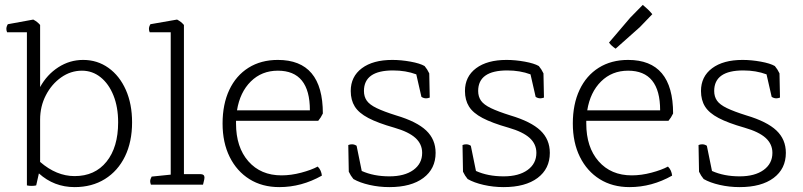

<svg xmlns="http://www.w3.org/2000/svg" viewBox="-20 -755 3284 785"><path d="M90 3V-623H9Q6 -630 6 -637Q6 -646 12 -656L116 -675Q133 -666 144 -653V-399Q172 -450 218.5 -480Q265 -510 320 -510Q378 -510 423.5 -477.5Q469 -445 494.5 -387.5Q520 -330 520 -255Q520 -175 491 -115.5Q462 -56 409 -23Q356 10 285 10Q201 10 139 -46L128 3Q120 5 109 5Q98 5 90 3ZM144 -266V-93Q211 -35 285 -35Q368 -35 415.5 -94Q463 -153 463 -255Q463 -317 444 -364.5Q425 -412 391.5 -439Q358 -466 315 -466Q269 -466 230 -438.5Q191 -411 167.5 -365.5Q144 -320 144 -266Z M810 0H597Q594 -8 594 -14Q594 -22 600 -33L678 -41V-623H592Q589 -630 589 -637Q589 -646 595 -656L704 -675Q721 -666 732 -653V-43H800Q816 -43 816 -29Q816 -23 812 -8Z M1281 -261H945V-250Q945 -153 995.5 -95.5Q1046 -38 1131 -38Q1170 -38 1211.5 -49Q1253 -60 1279 -74Q1287 -66 1291 -56.5Q1295 -47 1296 -37Q1213 10 1122 10Q1052 10 1000 -22.5Q948 -55 919 -113.5Q890 -172 890 -250Q890 -329 917.5 -387.5Q945 -446 996 -478Q1047 -510 1116 -510Q1300 -510 1300 -291Q1292 -274 1281 -261ZM949 -304H1247Q1247 -466 1116 -466Q1050 -466 1005.5 -422Q961 -378 949 -304Z M1406 -53 1404 -162Q1411 -165 1419 -165Q1429 -165 1438 -159L1459 -56Q1508 -34 1572 -34Q1634 -34 1670 -60Q1706 -86 1706 -130Q1706 -166 1678.5 -191Q1651 -216 1592 -233Q1525 -252 1486 -272.5Q1447 -293 1430.5 -319.5Q1414 -346 1414 -383Q1414 -442 1459.5 -476Q1505 -510 1584 -510Q1620 -510 1658.5 -503Q1697 -496 1716 -485Q1727 -472 1735 -455L1737 -356Q1729 -353 1722 -353Q1712 -353 1703 -359L1682 -451Q1639 -467 1587 -467Q1468 -467 1468 -383Q1468 -360 1479.5 -343.5Q1491 -327 1520 -313Q1549 -299 1600 -283Q1684 -258 1722.5 -221.5Q1761 -185 1761 -130Q1761 -65 1711 -27.5Q1661 10 1572 10Q1530 10 1490.5 1Q1451 -8 1425 -23Q1414 -36 1406 -53Z M1873 -53 1871 -162Q1878 -165 1886 -165Q1896 -165 1905 -159L1926 -56Q1975 -34 2039 -34Q2101 -34 2137 -60Q2173 -86 2173 -130Q2173 -166 2145.5 -191Q2118 -216 2059 -233Q1992 -252 1953 -272.5Q1914 -293 1897.5 -319.5Q1881 -346 1881 -383Q1881 -442 1926.5 -476Q1972 -510 2051 -510Q2087 -510 2125.5 -503Q2164 -496 2183 -485Q2194 -472 2202 -455L2204 -356Q2196 -353 2189 -353Q2179 -353 2170 -359L2149 -451Q2106 -467 2054 -467Q1935 -467 1935 -383Q1935 -360 1946.5 -343.5Q1958 -327 1987 -313Q2016 -299 2067 -283Q2151 -258 2189.5 -221.5Q2228 -185 2228 -130Q2228 -65 2178 -27.5Q2128 10 2039 10Q1997 10 1957.5 1Q1918 -8 1892 -23Q1881 -36 1873 -53Z M2713 -261H2377V-250Q2377 -153 2427.5 -95.5Q2478 -38 2563 -38Q2602 -38 2643.5 -49Q2685 -60 2711 -74Q2719 -66 2723 -56.5Q2727 -47 2728 -37Q2645 10 2554 10Q2484 10 2432 -22.5Q2380 -55 2351 -113.5Q2322 -172 2322 -250Q2322 -329 2349.5 -387.5Q2377 -446 2428 -478Q2479 -510 2548 -510Q2732 -510 2732 -291Q2724 -274 2713 -261ZM2381 -304H2679Q2679 -466 2548 -466Q2482 -466 2437.5 -422Q2393 -378 2381 -304ZM2596 -644 2497 -556Q2479 -568 2470 -581L2557 -683L2608 -735Q2621 -724 2629 -716.5Q2637 -709 2647 -697Z M2838 -53 2836 -162Q2843 -165 2851 -165Q2861 -165 2870 -159L2891 -56Q2940 -34 3004 -34Q3066 -34 3102 -60Q3138 -86 3138 -130Q3138 -166 3110.5 -191Q3083 -216 3024 -233Q2957 -252 2918 -272.5Q2879 -293 2862.5 -319.5Q2846 -346 2846 -383Q2846 -442 2891.5 -476Q2937 -510 3016 -510Q3052 -510 3090.5 -503Q3129 -496 3148 -485Q3159 -472 3167 -455L3169 -356Q3161 -353 3154 -353Q3144 -353 3135 -359L3114 -451Q3071 -467 3019 -467Q2900 -467 2900 -383Q2900 -360 2911.5 -343.5Q2923 -327 2952 -313Q2981 -299 3032 -283Q3116 -258 3154.5 -221.5Q3193 -185 3193 -130Q3193 -65 3143 -27.5Q3093 10 3004 10Q2962 10 2922.5 1Q2883 -8 2857 -23Q2846 -36 2838 -53Z"/></svg>

Font: Scope One
Style: Regular
Weight: 400
Designer: Dalton Maag Ltd
Foundry: Dalton Maag Ltd
Version: Version 1.001; ttfautohint (v1.4.1) -l 11 -r 50 -G 50 -x 14 